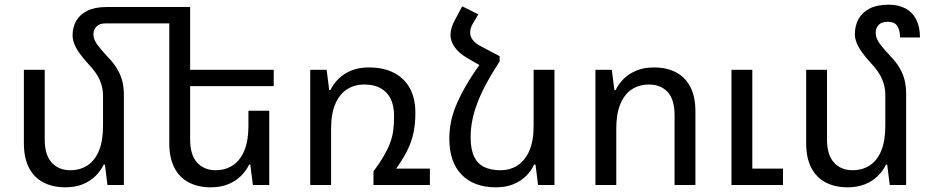

<svg xmlns="http://www.w3.org/2000/svg" viewBox="-20 -790 3983 820"><path d="M509 -385V0H439L428 -87H423Q410 -60 387.5 -38Q365 -16 333 -3Q301 10 259 10Q205 10 165 -11Q125 -32 103.5 -74Q82 -116 82 -178V-492H171V-195Q171 -128 201 -95.5Q231 -63 280 -63Q322 -63 353.5 -83.5Q385 -104 402.5 -146Q420 -188 420 -252V-382Q420 -415 406.5 -447Q393 -479 359 -515Q334 -542 319 -563.5Q304 -585 297 -603.5Q290 -622 290 -639Q290 -674 305.5 -701Q321 -728 353 -744Q385 -760 435 -760H735V-690H430Q405 -690 392 -676.5Q379 -663 379 -645Q379 -630 385 -617Q391 -604 404.5 -587.5Q418 -571 442 -545Q467 -519 481.5 -494Q496 -469 502.5 -443Q509 -417 509 -385ZM1130 -317V0H1060L1049 -87H1044Q1031 -60 1008.5 -38Q986 -16 954 -3Q922 10 880 10Q826 10 786 -11Q746 -32 724.5 -74Q703 -116 703 -178V-760H792V-195Q792 -128 822 -95.5Q852 -63 901 -63Q943 -63 974.5 -84Q1006 -105 1023.5 -147Q1041 -189 1041 -252V-317ZM746 -492H1149V-422H746Z M1672 -70H1816V0H1575V-58Q1602 -94 1619 -123.5Q1636 -153 1646 -179.5Q1656 -206 1659.5 -233.5Q1663 -261 1663 -293Q1663 -361 1629.5 -395Q1596 -429 1536 -429Q1494 -429 1462 -408.5Q1430 -388 1412 -346Q1394 -304 1394 -241V0H1305V-492H1375L1386 -405H1391Q1404 -432 1426.5 -454Q1449 -476 1481 -489Q1513 -502 1555 -502Q1618 -502 1662.5 -479Q1707 -456 1730.5 -413Q1754 -370 1754 -308Q1754 -262 1746 -223.5Q1738 -185 1720 -148.5Q1702 -112 1672 -70Z M2033 -520 2114 -550V-528Q2080 -476 2056.5 -432Q2033 -388 2018.5 -349.5Q2004 -311 1997 -275.5Q1990 -240 1990 -204Q1990 -152 2005 -121Q2020 -90 2048.5 -76.5Q2077 -63 2117 -63Q2159 -63 2191 -84Q2223 -105 2241 -147Q2259 -189 2259 -252V-492H2348V0H2278L2267 -87H2261Q2249 -60 2226.5 -38Q2204 -16 2172 -3Q2140 10 2098 10Q2004 10 1951.5 -44Q1899 -98 1899 -198Q1899 -232 1905.5 -266.5Q1912 -301 1927.5 -339Q1943 -377 1968.5 -421.5Q1994 -466 2033 -520ZM2114 -550 2033 -509 1974 -543Q1940 -563 1922 -588.5Q1904 -614 1904 -640Q1904 -656 1909 -672.5Q1914 -689 1923 -705L1954 -763L2023 -729L2001 -692Q1994 -681 1991 -670.5Q1988 -660 1988 -651Q1988 -634 1999 -619.5Q2010 -605 2031 -594Z M2523 0V-492H2593L2604 -405H2609Q2622 -432 2644.5 -454Q2667 -476 2699 -489Q2731 -502 2773 -502Q2828 -502 2867.5 -481Q2907 -460 2928.5 -418.5Q2950 -377 2950 -314V0H2861V-297Q2861 -365 2831.5 -397Q2802 -429 2752 -429Q2710 -429 2678.5 -408.5Q2647 -388 2629.5 -346Q2612 -304 2612 -241V0ZM3104 0V-492H3193V-70H3324V0Z M3850 -389V0H3780L3769 -87H3764Q3751 -60 3728.5 -38Q3706 -16 3674 -3Q3642 10 3600 10Q3546 10 3506 -11Q3466 -32 3444.5 -74Q3423 -116 3423 -178V-492H3512V-195Q3512 -128 3542 -95.5Q3572 -63 3621 -63Q3663 -63 3694.5 -83.5Q3726 -104 3743.5 -146Q3761 -188 3761 -252V-387Q3761 -419 3747.5 -451.5Q3734 -484 3700 -520Q3675 -547 3660 -568.5Q3645 -590 3638 -608.5Q3631 -627 3631 -644Q3631 -680 3646.5 -708.5Q3662 -737 3694 -753.5Q3726 -770 3776 -770Q3817 -770 3847 -754Q3877 -738 3893 -706.5Q3909 -675 3909 -630H3824Q3824 -660 3812.5 -678.5Q3801 -697 3771 -697Q3746 -697 3733 -684Q3720 -671 3720 -651Q3720 -636 3726 -622.5Q3732 -609 3745.5 -592.5Q3759 -576 3783 -550Q3808 -524 3822.5 -499Q3837 -474 3843.5 -447.5Q3850 -421 3850 -389Z"/></svg>

Font: Noto Sans Armenian
Style: Regular
Weight: 400
Designer: Monotype Design Team
Foundry: Monotype Imaging Inc.
Version: Version 2.007